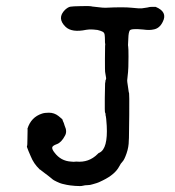

<svg xmlns="http://www.w3.org/2000/svg" viewBox="-20 -589 587 644"><path d="M502 -566Q543 -549 526 -516Q515 -493 494 -490Q481 -487 460 -490Q419 -494 415 -486.5Q411 -479 410.5 -461.5Q410 -444 409.5 -441Q409 -438 410 -432.5Q411 -427 411 -399.5Q411 -372 410.5 -364.5Q410 -357 409.5 -347.5Q409 -338 407.5 -328Q406 -318 407 -313.5Q408 -309 410 -293Q412 -277 413 -276Q414 -275 413.5 -203Q413 -131 412.5 -126.5Q412 -122 412 -118Q412 -96 404.5 -74.5Q397 -53 391 -47Q385 -41 380 -31Q366 -4 325 16Q309 24 304.5 25Q300 26 291 29Q282 32 273.5 32Q265 32 258 34Q251 36 232 34.5Q213 33 204 31Q195 29 188.5 27.5Q182 26 170.5 20.5Q159 15 157 13Q155 11 151 8Q147 5 141 0Q135 -5 131 -7.5Q127 -10 120.5 -15.5Q114 -21 113.5 -20.5Q113 -20 112 -22Q93 -40 83 -65Q82 -67 75.5 -82.5Q69 -98 70.5 -99Q72 -100 72 -123Q72 -146 72.5 -150.5Q73 -155 72.5 -155Q72 -155 72 -157Q84 -196 121 -208Q130 -211 144 -211Q162 -211 176 -200Q190 -189 190 -187Q190 -185 191.5 -182Q193 -179 194 -176.5Q195 -174 197 -167Q206 -148 198 -134Q186 -111 170.5 -105.5Q155 -100 155 -93.5Q155 -87 163 -77Q184 -49 218 -47Q220 -47 224.5 -46.5Q229 -46 229 -46.5Q229 -47 236 -47Q278 -43 307 -72Q312 -77 312.5 -76.5Q313 -76 314 -77Q342 -91 338 -167Q336 -197 335 -199Q334 -201 334 -205.5Q334 -210 332.5 -211Q331 -212 331.5 -260.5Q332 -309 332.5 -309.5Q333 -310 333.5 -315Q334 -320 334 -320Q337 -324 335.5 -330Q334 -336 333.5 -342Q333 -348 332.5 -348.5Q332 -349 332 -391.5Q332 -434 332.5 -435Q333 -436 333 -440Q333 -444 332.5 -444Q332 -444 332 -454.5Q332 -465 331 -472.5Q330 -480 323.5 -483Q317 -486 312.5 -487Q308 -488 307 -488.5Q306 -489 292.5 -490Q279 -491 269 -489Q221 -479 200 -499Q170 -528 198 -556Q208 -565 215.5 -566.5Q223 -568 253 -568.5Q283 -569 285.5 -568Q288 -567 295 -566.5Q302 -566 313 -564.5Q324 -563 334 -563Q394 -566 422 -563Q450 -560 455.5 -561Q461 -562 469 -563Q477 -564 479.5 -565Q482 -566 492.5 -566Q503 -566 502 -566Z"/></svg>

Font: TT2020 Style E
Style: Regular
Weight: 400
Version: Version 00.2